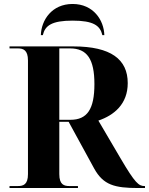

<svg xmlns="http://www.w3.org/2000/svg" viewBox="-20 -948 751 968"><path d="M186 -771H196C207 -819 241 -844 346 -844C451 -844 485 -819 496 -771H506C504 -846 451 -928 346 -928C241 -928 188 -846 186 -771ZM28 0H373V-10H330C303 -10 279 -17 279 -70V-334H326L455 -98C501 -15 558 0 678 0H711V-10H709C680 -10 662 -23 587 -151L476 -340C555 -367 624 -423 624 -529C624 -649 539 -714 350 -714H28V-704H70C97 -704 121 -696 121 -643V-70C121 -17 97 -10 70 -10H28ZM335 -344H279V-704H333C419 -704 456 -650 456 -524C456 -398 420 -344 335 -344Z"/></svg>

Font: Noto Serif Display
Style: Bold
Weight: 700
Designer: Monotype Design Team
Foundry: Monotype Imaging Inc.
Version: Version 2.009